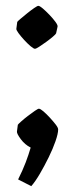

<svg xmlns="http://www.w3.org/2000/svg" viewBox="-20 -501 252 657"><path d="M39 -426Q40 -428 50 -436.5Q60 -445 73 -455.5Q86 -466 97 -473.5Q108 -481 111 -481Q116 -481 126.5 -472Q137 -463 149 -450.5Q161 -438 169.5 -426.5Q178 -415 177 -410L172 -387Q171 -384 161 -375.5Q151 -367 138 -357.5Q125 -348 114 -341Q103 -334 100 -334Q95 -334 84.5 -343Q74 -352 62.5 -364.5Q51 -377 43 -388Q35 -399 36 -403ZM87 136 42 113Q58 81 68 54.5Q78 28 85 4Q65 -6 51 -25Q37 -44 38 -51L41 -74Q42 -76 52 -85Q62 -94 75 -104Q88 -114 99 -121.5Q110 -129 113 -129Q118 -129 128.5 -120Q139 -111 150.5 -98.5Q162 -86 170.5 -75Q179 -64 179 -58Q179 -44 170 -18Q161 8 146.5 37.5Q132 67 116.5 93.5Q101 120 87 136Z"/></svg>

Font: Grenze Gotisch SemiBold
Style: Regular
Weight: 600
Designer: Renata Polastri
Foundry: Omnibus-Type
Version: Version 1.001